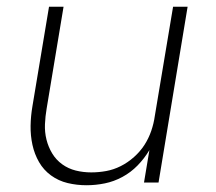

<svg xmlns="http://www.w3.org/2000/svg" viewBox="-20 -540 640 568"><path d="M236 8Q207 8 180 1.5Q153 -5 131 -21Q109 -37 95.5 -60.5Q82 -84 76 -111.5Q70 -139 70.5 -168Q71 -197 76 -226L125 -520H168L118 -219Q114 -196 113 -172.5Q112 -149 117.5 -127Q123 -105 134.5 -86Q146 -67 164 -54Q182 -41 204 -35.5Q226 -30 250 -30Q272 -30 294 -34Q316 -38 337 -48.5Q358 -59 376.5 -75.5Q395 -92 407.5 -111.5Q420 -131 427.5 -153Q435 -175 438 -197L492 -520H535L449 0H406L422 -96Q407 -71 387 -50.5Q367 -30 342 -16.5Q317 -3 290 2.5Q263 8 236 8Z"/></svg>

Font: Iosevka Extralight Extended
Style: Italic
Weight: 200
Width: 7
Italic angle: -9°
Monospace: yes
Designer: Belleve Invis
Foundry: Belleve Invis
Version: Version 32.5.0; ttfautohint (v1.8.4)